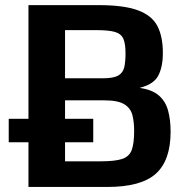

<svg xmlns="http://www.w3.org/2000/svg" viewBox="-20 -741 751 761"><path d="M92.8 0V-177.2H14.6V-270H92.8V-720.7H370.1Q471.2 -720.7 526.6 -700.2Q582 -679.7 603.8 -637.9Q625.5 -596.2 625.5 -531.2Q625.5 -476.1 607.4 -441.4Q589.4 -406.7 533.2 -392.6Q583 -385.7 609.6 -362.5Q636.2 -339.4 646.2 -302.7Q656.2 -266.1 656.2 -218.8Q656.2 -105.5 597.9 -52.7Q539.6 0 405.3 0ZM237.8 -430.7H387.7Q430.2 -430.7 449 -441.9Q467.8 -453.1 472.7 -475.3Q477.5 -497.6 477.5 -529.8Q477.5 -567.9 468.8 -587.6Q460 -607.4 435.1 -614.5Q410.2 -621.6 360.8 -621.6H237.8ZM237.8 -101.6H378.4Q435.1 -101.6 463.6 -110.8Q492.2 -120.1 502 -146.2Q511.7 -172.4 511.7 -222.2Q511.7 -258.3 504.6 -285.4Q497.6 -312.5 472.4 -327.9Q447.3 -343.3 393.1 -343.3H237.8V-270H349.6V-177.2H237.8Z"/></svg>

Font: Monda
Style: Bold
Weight: 700
Designer: Vernon Adams
Foundry: Vernon Adams
Version: Version 2.100; ttfautohint (v1.8.3)